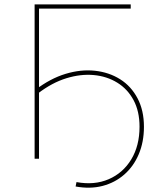

<svg xmlns="http://www.w3.org/2000/svg" viewBox="-20 -720 737 871"><path d="M137 0V-700H573V-681H148L157 -690V0ZM323 126 327 106Q408 121 473 93Q538 65 575.5 3Q613 -59 613 -145Q613 -215 586 -265.5Q559 -316 512 -345Q465 -374 405.5 -379.5Q346 -385 281 -365Q216 -345 152 -296L140 -312Q208 -364 277.5 -385Q347 -406 411 -399Q475 -392 525 -360.5Q575 -329 604 -274Q633 -219 633 -145Q633 -76 609.5 -20.5Q586 35 543.5 72Q501 109 445 123.5Q389 138 323 126Z"/></svg>

Font: Montserrat Alternates Thin
Style: Regular
Weight: 100
Designer: Julieta Ulanovsky
Foundry: Julieta Ulanovsky
Version: Version 9.000